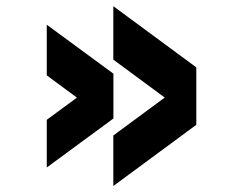

<svg xmlns="http://www.w3.org/2000/svg" viewBox="-20 -644 790 624"><path d="M618 -425V-238.4L348.3 -39.5V-203.6L578.1 -373.2V-280.6L348.3 -450.2V-623.9ZM348.6 -404.5V-258.9L132 -99.7V-254.7L296.9 -375.8V-277.3L132 -399.1V-563.7Z"/></svg>

Font: Martian Mono sWd Rg
Style: Regular
Weight: 400
Width: 6
Monospace: yes
Designer: Roman Shamin
Foundry: Evil Martians
Version: Version 1.000